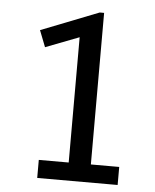

<svg xmlns="http://www.w3.org/2000/svg" viewBox="-49 -700 599 742"><g transform="rotate(5 250.0 -329.0)"><path d="M325 -658V-70H435V0H123V-70H239V-556L109 -506L84 -570L308 -658Z"/></g></svg>

Font: Strait
Style: Regular
Weight: 400
Designer: Eduardo Rodriguez Tunni
Foundry: Eduardo Rodriguez Tunni
Version: Version 1.002; ttfautohint (v1.8.4.7-5d5b);gftools[0.9.23]